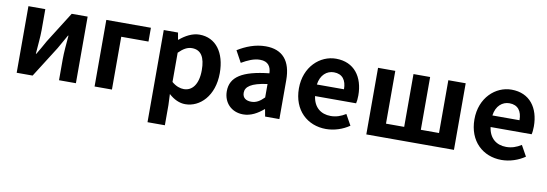

<svg xmlns="http://www.w3.org/2000/svg" viewBox="-58 -975 4532 1590"><g transform="rotate(10 2208.0 -179.5)"><path d="M79 0H213L377 -259C395 -292 425 -344 444 -377H448C442 -307 435 -233 435 -176V0H577V-560H443L279 -300C262 -267 231 -216 212 -183H208C213 -252 221 -327 221 -383V-560H79Z M734 0H880V-444H1109V-560H734Z M1217 215H1363V45L1359 -47C1402 -8 1449 14 1498 14C1621 14 1736 -97 1736 -289C1736 -461 1654 -574 1516 -574C1456 -574 1398 -542 1351 -502H1347L1337 -560H1217ZM1465 -107C1435 -107 1399 -118 1363 -149V-395C1402 -434 1436 -453 1474 -453C1551 -453 1585 -394 1585 -287C1585 -165 1533 -107 1465 -107Z M1985 14C2049 14 2105 -18 2154 -60H2157L2168 0H2288V-327C2288 -489 2215 -574 2073 -574C1985 -574 1905 -541 1839 -500L1892 -403C1944 -433 1994 -456 2046 -456C2115 -456 2139 -414 2141 -359C1916 -335 1819 -272 1819 -152C1819 -57 1885 14 1985 14ZM2033 -101C1990 -101 1959 -120 1959 -164C1959 -214 2005 -251 2141 -269V-156C2106 -121 2075 -101 2033 -101Z M2681 14C2751 14 2822 -10 2877 -48L2827 -138C2787 -113 2747 -99 2701 -99C2618 -99 2558 -147 2546 -239H2891C2895 -252 2898 -279 2898 -306C2898 -461 2818 -574 2664 -574C2530 -574 2403 -461 2403 -279C2403 -95 2525 14 2681 14ZM2544 -336C2555 -418 2607 -460 2666 -460C2738 -460 2772 -412 2772 -336Z M3019 0H3756V-560H3610V-116H3457V-560H3317V-116H3164V-560H3019Z M4157 14C4227 14 4298 -10 4353 -48L4303 -138C4263 -113 4223 -99 4177 -99C4094 -99 4034 -147 4022 -239H4367C4371 -252 4374 -279 4374 -306C4374 -461 4294 -574 4140 -574C4006 -574 3879 -461 3879 -279C3879 -95 4001 14 4157 14ZM4020 -336C4031 -418 4083 -460 4142 -460C4214 -460 4248 -412 4248 -336Z"/></g></svg>

Font: Noto Sans CJK KR Bold
Style: Regular
Weight: 700
Designer: Ryoko NISHIZUKA (kana & ideographs); Paul D. Hunt (Latin, Greek & Cyrillic); Wenlong ZHANG (bopomofo); Sandoll Communica
Foundry: Adobe Systems Incorporated
Version: Version 1.004;PS 1.004;hotconv 1.0.82;makeotf.lib2.5.63406